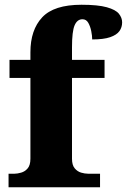

<svg xmlns="http://www.w3.org/2000/svg" viewBox="-20 -788 534 808"><path d="M16 0V-57H42Q53 -57 69 -61.5Q85 -66 96.5 -79.5Q108 -93 108 -120V-460H20V-536H108V-568Q108 -662 157.5 -715Q207 -768 323 -768Q392 -768 429.5 -757.5Q467 -747 480.5 -730Q494 -713 494 -694Q494 -673 482.5 -657Q471 -641 443.5 -631.5Q416 -622 368 -622Q368 -637 364 -657Q360 -677 351.5 -692Q343 -707 327 -707Q305 -707 294 -681.5Q283 -656 283 -589V-536H420V-460H283V-120Q283 -93 294.5 -79.5Q306 -66 321.5 -61.5Q337 -57 350 -57H401V0Z"/></svg>

Font: Noto Serif Gujarati ExtraBold
Style: Regular
Weight: 800
Version: Version 2.102